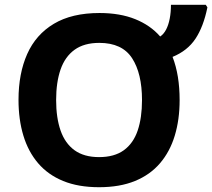

<svg xmlns="http://www.w3.org/2000/svg" viewBox="-20 -780 895 810"><path d="M737.8 -357.9Q737.8 -275.4 717.3 -207.8Q696.8 -140.1 655 -91.3Q613.3 -42.5 549.3 -16.4Q485.4 9.8 397.9 9.8Q310.5 9.8 246.6 -16.4Q182.6 -42.5 140.9 -91.3Q99.1 -140.1 78.6 -208Q58.1 -275.9 58.1 -358.9Q58.1 -469.7 94.7 -552Q131.3 -634.3 207.3 -679.7Q283.2 -725.1 399.9 -725.1Q486.3 -725.1 550.5 -699.2Q614.7 -673.3 655.8 -626Q670.9 -636.2 680.9 -655.5Q690.9 -674.8 696 -701.4Q701.2 -728 701.2 -759.8H848.1L855 -749Q838.4 -667.5 804.7 -616.7Q771 -565.9 708 -540Q723.1 -501 730.5 -455.3Q737.8 -409.7 737.8 -357.9ZM216.8 -357.9Q216.8 -283.2 235.6 -229.2Q254.4 -175.3 294.4 -146.2Q334.5 -117.2 397.9 -117.2Q462.4 -117.2 502.4 -146.2Q542.5 -175.3 560.8 -229.2Q579.1 -283.2 579.1 -357.9Q579.1 -470.2 537.1 -534.7Q495.1 -599.1 398.9 -599.1Q335 -599.1 294.7 -570.1Q254.4 -541 235.6 -487.1Q216.8 -433.1 216.8 -357.9Z"/></svg>

Font: Wonky
Style: Regular
Weight: 400
Designer: Monotype Design Team
Foundry: Monotype Imaging Inc.
Version: Version 3.000